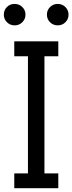

<svg xmlns="http://www.w3.org/2000/svg" viewBox="-50 -944 373 988"><path d="M-14.2 -829.6Q-30.3 -845.7 -30.3 -868.7Q-30.3 -891.6 -14.6 -907.7Q1 -923.8 24.9 -923.8Q48.8 -923.8 64.9 -907.7Q81.1 -891.6 81.1 -868.7Q81.1 -845.7 64.9 -829.6Q48.8 -813.5 25.4 -813.5Q2 -813.5 -14.2 -829.6ZM23.4 24.4V-51.8H93.8V-654.3H23.4V-731.4H250V-654.3H178.7V-51.8H250V24.4ZM207.5 -829.6Q191.4 -845.7 191.4 -868.7Q191.4 -891.6 207.5 -907.7Q223.6 -923.8 247.1 -923.8Q270.5 -923.8 286.6 -907.7Q302.7 -891.6 302.7 -868.7Q302.7 -845.7 286.6 -829.6Q270.5 -813.5 247.1 -813.5Q223.6 -813.5 207.5 -829.6Z"/></svg>

Font: GenEi M Gothic v2 Regular
Style: Regular
Weight: 400
Version: Version 2.0